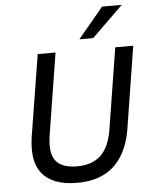

<svg xmlns="http://www.w3.org/2000/svg" viewBox="-61 -981 825 1041"><g transform="rotate(-5 351.0 -461.0)"><path d="M317 9Q249 9 202 -9Q155 -27 127 -61Q99 -95 91 -144.5Q83 -194 92 -258L164 -705H261L190 -260Q175 -164 208.5 -122Q242 -80 323 -80Q407 -80 454 -125Q501 -170 516 -266L586 -705H684L614 -265Q600 -173 561 -111.5Q522 -50 461 -20.5Q400 9 317 9ZM396 -765 534 -931H641L471 -765Z"/></g></svg>

Font: Nunito Sans 7pt SemiCondensed Medium
Style: Italic
Weight: 500
Width: 4
Italic angle: -9°
Designer: Vernon Adams
Foundry: Vernon Adams
Version: Version 3.101;gftools[0.9.27]